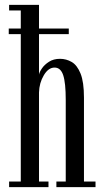

<svg xmlns="http://www.w3.org/2000/svg" viewBox="-20 -770 427 790"><path d="M17.5 0V-23H65.5V-629.5H16V-652.5H65.5V-727H17.5V-750H140.5V-652.5H263V-629.5H140.5V-463Q142 -473 152.5 -488.5Q163 -504 181.8 -516Q200.5 -528 227 -528Q252.5 -528 275 -515Q297.5 -502 311.5 -467.2Q325.5 -432.5 325.5 -368V-23H373V0H212V-23H250.5V-358.5Q250.5 -429.5 240 -460.8Q229.5 -492 204.5 -492Q179 -492 160.2 -460.2Q141.5 -428.5 140.5 -389.5V-23H179.5V0Z"/></svg>

Font: Imbue 50pt
Style: Regular
Weight: 400
Designer: Tyler Finck
Foundry: Etcetera Type Company
Version: Version 1.102; ttfautohint (v1.8.3)